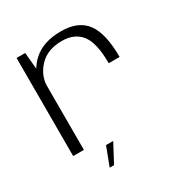

<svg xmlns="http://www.w3.org/2000/svg" viewBox="-172 -725 951 1001"><g transform="rotate(-30 303.0 -224.5)"><path d="M468 -326.5H533.5Q533.5 -468 486.2 -531.8Q439 -595.5 335 -595.5Q227 -595.5 165.5 -538.8Q104 -482 104 -403.5L129.5 -379Q129.5 -446.5 178.2 -498Q227 -549.5 313.5 -549.5Q390 -549.5 429 -499.2Q468 -449 468 -326.5ZM65.5 0H130V-453.5L117.5 -590.5H65.5ZM200 147.5H226.5L285.5 36H242.5Z"/></g></svg>

Font: Anybody SemiExpanded Light
Style: Regular
Weight: 300
Width: 6
Version: Version 1.113;gftools[0.9.25]